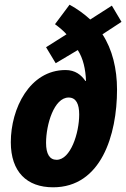

<svg xmlns="http://www.w3.org/2000/svg" viewBox="-20 -787 537 817"><path d="M206 10C410 10 478 -212 478 -406C478 -494 458 -577 416 -641L497 -694L456 -763L364 -704C339 -727 309 -749 276 -767L214 -684C233 -670 250 -656 263 -641L176 -586L217 -518L311 -574C334 -538 344 -493 346 -443H343C326 -468 300 -489 259 -489C106 -489 26 -325 26 -182C26 -56 94 10 206 10ZM221 -107C191 -107 176 -132 176 -179C176 -257 210 -372 272 -372C304 -372 317 -344 317 -300C317 -220 280 -107 221 -107Z"/></svg>

Font: Noto Sans Display SemiCondensed Extra
Style: Italic
Weight: 800
Width: 4
Italic angle: -12°
Designer: Monotype Design Team
Foundry: Monotype Imaging Inc.
Version: Version 1.900